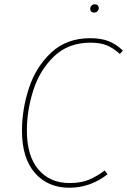

<svg xmlns="http://www.w3.org/2000/svg" viewBox="-20 -870 596 900"><path d="M556 -633 542 -617Q511 -645 480.5 -657.5Q450 -670 404 -670Q300 -670 233 -605.5Q166 -541 136 -446.5Q106 -352 106 -258Q106 -139 160 -75.5Q214 -12 306 -12Q359 -12 396.5 -27.5Q434 -43 471 -71L484 -53Q403 10 305 10Q204 10 143.5 -59.5Q83 -129 83 -257Q83 -357 115.5 -456.5Q148 -556 220 -623.5Q292 -691 403 -691Q455 -691 490.5 -676.5Q526 -662 556 -633ZM403 -828Q403 -837 409 -843.5Q415 -850 424 -850Q433 -850 438 -845Q443 -840 443 -832Q443 -824 437 -817.5Q431 -811 421 -811Q413 -811 408 -815.5Q403 -820 403 -828Z"/></svg>

Font: FiraGO Thin
Style: Italic
Weight: 100
Italic angle: -8°
Designer: bBox Type GmbH
Foundry: bBox Type GmbH
Version: Version 1.001